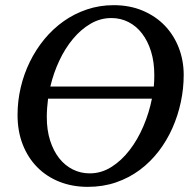

<svg xmlns="http://www.w3.org/2000/svg" viewBox="-20 -707 750 743"><path d="M166 -325.2Q163.6 -306.6 162.4 -289.3Q161.1 -272 161.1 -253.9Q161.1 -203.1 174.1 -162.8Q187 -122.6 209.2 -94.5Q231.4 -66.4 261.7 -51.3Q292 -36.1 327.1 -36.1Q372.1 -36.1 411.1 -60.8Q450.2 -85.4 481.4 -126Q512.7 -166.5 534.9 -218.5Q557.1 -270.5 567.9 -325.2ZM577.1 -417Q577.1 -466.8 564.7 -507.3Q552.2 -547.9 530 -576.9Q507.8 -606 477.3 -621.6Q446.8 -637.2 411.1 -637.2Q368.2 -637.2 330.6 -615.2Q293 -593.3 262.5 -556.6Q231.9 -520 209.5 -472.2Q187 -424.3 174.8 -372.1H575.2Q576.2 -383.3 576.7 -394.8Q577.1 -406.2 577.1 -417ZM690.9 -417Q690.9 -364.3 679.7 -311.8Q668.5 -259.3 647 -210.9Q625.5 -162.6 593.8 -121.3Q562 -80.1 520.8 -49.3Q479.5 -18.6 429 -1.2Q378.4 16.1 319.8 16.1Q259.8 16.1 210 -3.7Q160.2 -23.4 124 -60.1Q87.9 -96.7 67.9 -147.9Q47.9 -199.2 47.9 -262.2Q47.9 -315.9 60.1 -368.2Q72.3 -420.4 95.5 -467.8Q118.7 -515.1 151.6 -555.2Q184.6 -595.2 225.8 -624.5Q267.1 -653.8 316.2 -670.4Q365.2 -687 419.9 -687Q481.9 -687 532.2 -665.8Q582.5 -644.5 617.7 -607.9Q652.8 -571.3 671.9 -522Q690.9 -472.7 690.9 -417Z"/></svg>

Font: Charis SIL CyrE
Style: Italic
Weight: 400
Italic angle: -11°
Foundry: SIL International
Version: Version 5.000